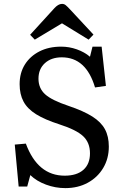

<svg xmlns="http://www.w3.org/2000/svg" viewBox="-20 -954 638 988"><path d="M316 14Q265 14 216.5 -4Q168 -22 136 -53L120 6H76L56 -210L113 -215Q174 -50 313 -50Q375 -50 409 -80Q443 -110 443 -165Q443 -220 408 -253Q373 -286 286 -314Q211 -338 166 -366Q121 -394 101 -431.5Q81 -469 81 -521Q81 -579 108 -622Q135 -665 183 -689.5Q231 -714 295 -714Q336 -714 375.5 -700Q415 -686 443 -662L456 -714H503L525 -512L469 -504Q423 -659 298 -659Q244 -659 211 -629Q178 -599 178 -549Q178 -500 212 -469Q246 -438 333 -409Q410 -383 455 -354.5Q500 -326 520 -289Q540 -252 540 -200Q540 -138 511 -89.5Q482 -41 431.5 -13.5Q381 14 316 14ZM159 -750 135 -775 260 -912Q269 -922 279 -928Q289 -934 299 -934Q310 -934 318 -927.5Q326 -921 340 -906L461 -776L436 -750L299 -834Z"/></svg>

Font: Text Regular
Style: Regular
Weight: 400
Designer: Latin by Veronika Burian and Jose Scaglione. Greek by Irene Vlachou. Cyrillic by Vera Evstafieva.
Foundry: TypeTogether
Version: Version 3.002